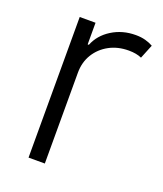

<svg xmlns="http://www.w3.org/2000/svg" viewBox="-109 -627 594 700"><g transform="rotate(20 188.0 -277.0)"><path d="M83.5 0V-545.5H144.9V-461.6H149.5Q165.8 -502.8 206.5 -528.2Q247.2 -553.6 298.7 -553.6Q319.6 -553.6 336.3 -549Q353 -544.4 366.1 -536.9L344.1 -482.6Q323.9 -491.8 294 -491.8Q251.4 -491.8 218.2 -473.7Q185 -455.6 165.8 -424.2Q146.7 -392.8 146.7 -352.3V0Z"/></g></svg>

Font: Inter UI Light
Style: Regular
Weight: 300
Designer: Rasmus Andersson
Foundry: rsms
Version: 3.2;8d6f07862